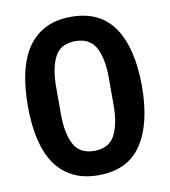

<svg xmlns="http://www.w3.org/2000/svg" viewBox="-81 -780 763 862"><g transform="rotate(-10 300.0 -349.0)"><path d="M300 12Q233 12 184 -12.5Q135 -37 103 -83Q71 -129 55.5 -196Q40 -263 40 -349Q40 -434 55.5 -501.5Q71 -569 103 -615Q135 -661 184 -685.5Q233 -710 300 -710Q433 -710 496.5 -615Q560 -520 560 -349Q560 -178 496.5 -83Q433 12 300 12ZM300 -99Q367 -99 393.5 -149.5Q420 -200 420 -286V-412Q420 -498 393.5 -548.5Q367 -599 300 -599Q233 -599 206.5 -548.5Q180 -498 180 -412V-286Q180 -200 206.5 -149.5Q233 -99 300 -99Z"/></g></svg>

Font: IBM Plex Sans Hebrew SmBld
Style: Regular
Weight: 600
Designer: Mike Abbink, Paul van der Laan, Pieter van Rosmalen, Yanek Iontef
Foundry: Bold Monday
Version: Version 1.3